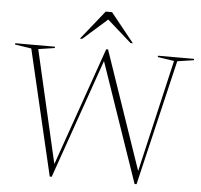

<svg xmlns="http://www.w3.org/2000/svg" viewBox="-67 -999 1124 1072"><g transform="rotate(5 495.0 -462.5)"><path d="M726.5 10 496.5 -659 262 10H251L86 -693.5L-6 -707.5V-715H216.5V-707.5L125 -693.5L270.5 -62L503 -725.5H513.5L740 -64L886 -693.5L794 -707.5V-715H996.5V-707.5L904 -693.5L737.5 10ZM635.5 -772 500 -892 364.5 -772H351.5L482 -935H517.5L648.5 -772Z"/></g></svg>

Font: Newsreader Display ExtraLight
Style: Regular
Weight: 275
Designer: Hugues Gentile
Foundry: Production Type
Version: Version 1.001